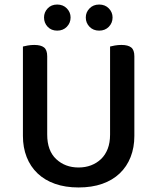

<svg xmlns="http://www.w3.org/2000/svg" viewBox="-20 -812 693 846"><path d="M572 -213Q572 -162 555.5 -120Q539 -78 507.5 -48Q476 -18 430.5 -2Q385 14 326 14Q268 14 222.5 -2Q177 -18 145.5 -48Q114 -78 97.5 -120Q81 -162 81 -213V-607Q88 -609 102 -611.5Q116 -614 131 -614Q160 -614 174 -603Q188 -592 188 -564V-219Q188 -148 227.5 -111Q267 -74 326 -74Q356 -74 381 -83.5Q406 -93 425 -111Q444 -129 454.5 -156Q465 -183 465 -219V-607Q472 -609 486 -611.5Q500 -614 515 -614Q544 -614 558 -603Q572 -592 572 -564ZM291 -735Q291 -711 274.5 -694Q258 -677 232 -677Q206 -677 190 -694Q174 -711 174 -735Q174 -758 190 -775Q206 -792 232 -792Q258 -792 274.5 -775Q291 -758 291 -735ZM476 -735Q476 -711 459.5 -694Q443 -677 417 -677Q391 -677 374.5 -694Q358 -711 358 -735Q358 -758 374.5 -775Q391 -792 417 -792Q443 -792 459.5 -775Q476 -758 476 -735Z"/></svg>

Font: Baloo Bhai 2 Medium
Style: Regular
Weight: 500
Designer: Supriya Tembe, Noopur Datye and Ek Type
Foundry: Ek Type
Version: Version 1.640;PS 1.000;hotconv 16.6.51;makeotf.lib2.5.65220;